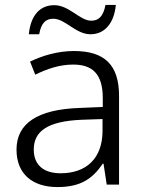

<svg xmlns="http://www.w3.org/2000/svg" viewBox="-20 -749 584 779"><path d="M97 -610H139C147 -656 166 -673 196 -673C245 -673 287 -610 347 -610C405 -610 443 -655 450 -729H408C399 -682 380 -665 350 -665C304 -665 261 -728 200 -728C141 -728 104 -685 97 -610ZM280 -542C214 -542 151 -523 102 -499L123 -446C172 -470 222 -487 277 -487C354 -487 397 -450 397 -351V-315L302 -311C133 -305 47 -249 47 -142C47 -42 113 10 213 10C309 10 356 -25 397 -85H400L413 0H463V-360C463 -487 403 -542 280 -542ZM310 -263 396 -266V-216C395 -106 330 -46 226 -46C159 -46 117 -78 117 -142C117 -218 175 -257 310 -263Z"/></svg>

Font: Noto Kufi Arabic Light
Style: Regular
Weight: 300
Designer: Monotype Design Team, David Williams, Khaled Hosny
Foundry: Google LLC
Version: Version 2.109